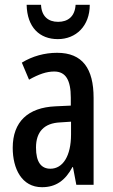

<svg xmlns="http://www.w3.org/2000/svg" viewBox="-20 -770 472 800"><path d="M354 -750H295C292 -701 263 -679 222 -679C181 -679 153 -702 151 -750H91C93 -656 145 -607 221 -607C297 -607 354 -662 354 -750ZM218 -550C166 -550 115 -536 71 -509L101 -438C142 -461 174 -472 206 -472C254 -472 275 -436 275 -363V-330L211 -327C97 -322 33 -263 33 -154C33 -68 70 10 155 10C213 10 252 -18 282 -74H284L298 0H370V-362C370 -484 324 -550 218 -550ZM231 -260 276 -263V-210C276 -120 242 -67 190 -67C152 -67 130 -94 130 -155C130 -220 163 -257 231 -260Z"/></svg>

Font: Noto Sans Gurmukhi UI ExtraCondensed Medium
Style: Regular
Weight: 500
Width: 2
Designer: Jelle Bosma - Monotype Design Team
Foundry: Monotype Imaging Inc.
Version: Version 2.004